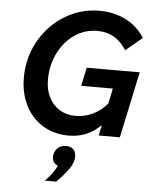

<svg xmlns="http://www.w3.org/2000/svg" viewBox="-65 -784 889 1129"><g transform="rotate(5 379.5 -219.5)"><path d="M535 0 548 -63Q471 16 359 16Q273 16 207 -24Q141 -64 104 -135.5Q67 -207 67 -302Q67 -390 98.5 -467.5Q130 -545 186.5 -604.5Q243 -664 317.5 -697.5Q392 -731 477 -731Q563 -731 632 -696Q701 -661 744 -594L646 -513Q615 -563 572.5 -587.5Q530 -612 474 -612Q417 -612 369 -588Q321 -564 285 -521Q249 -478 229 -422Q209 -366 209 -302Q209 -242 231.5 -197.5Q254 -153 294.5 -128Q335 -103 388 -103Q443 -103 491.5 -126.5Q540 -150 575 -192L594 -282H407L430 -391H743L660 0ZM309 292H242Q266 269 284.5 243.5Q303 218 311 197Q278 186 278 149Q278 121 297 99.5Q316 78 351 78Q377 78 392.5 93Q408 108 408 136Q408 173 377.5 214.5Q347 256 309 292Z"/></g></svg>

Font: Wix Madefor Text
Style: Bold Italic
Weight: 700
Italic angle: -12°
Designer: Dalton Maag Ltd
Foundry: Dalton Maag Ltd
Version: Version 3.100